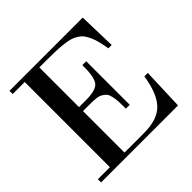

<svg xmlns="http://www.w3.org/2000/svg" viewBox="-178 -887 1060 1060"><g transform="rotate(-45 352.0 -357.5)"><path d="M128 -25V-690H34V-715H606L612 -495H586Q580 -530 574 -554.5Q568 -579 558.5 -600Q549 -621 539 -634.5Q529 -648 511.5 -659Q494 -670 476 -675.5Q458 -681 428 -684.5Q398 -688 367 -689Q336 -690 290 -690H242V-380H296Q378 -380 399 -411Q420 -442 419 -531H449V-191H419Q419 -227 418 -246.5Q417 -266 412.5 -287Q408 -308 400.5 -317.5Q393 -327 379 -335.5Q365 -344 345.5 -346.5Q326 -349 296 -349H242V-25H393Q502 -25 551 -78Q600 -131 617 -245H644L635 0H34V-25Z"/></g></svg>

Font: Justus
Style: Versalitas
Weight: 400
Version: Version 001.001